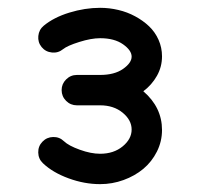

<svg xmlns="http://www.w3.org/2000/svg" viewBox="-20 -886 507 486"><path d="M174.6 -619.4Q158.7 -619.4 147.3 -630.7Q136 -642.1 136 -658Q136 -673.6 147.3 -684.9Q158.7 -696.3 174.6 -696.3H233.4Q269.5 -696.3 291.4 -711.5Q313.2 -726.8 313.2 -742.7Q313.2 -758.5 291.4 -773.9Q269.5 -789.3 233.4 -789.3Q210.9 -789.3 180.7 -779.8Q150.4 -770.3 139.6 -761.5Q127.4 -751.5 111.5 -753.1Q95.5 -754.6 85.4 -766.8Q75.4 -779.1 77 -795Q78.6 -811 90.8 -821Q116.2 -842 155.6 -854.1Q195.1 -866.2 233.4 -866.2Q256.8 -866.2 279.5 -860.8Q302.2 -855.5 322.1 -844.7Q342 -834 357.3 -819.5Q372.6 -804.9 381.3 -785.3Q390.1 -765.6 390.1 -743.4Q390.1 -716.8 377.2 -694Q364.3 -671.1 342.8 -655Q390.1 -614.3 390.1 -556.9Q390.1 -528.1 377.2 -502.3Q364.3 -476.6 342.8 -458.6Q321.3 -440.7 292.7 -430.3Q264.2 -419.9 233.4 -419.9Q193.6 -419.9 153.6 -434.6Q113.5 -449.2 88.6 -472.9Q77.1 -483.9 76.8 -499.9Q76.4 -515.9 87.4 -527.3Q98.4 -538.8 114.4 -539.2Q130.4 -539.6 141.8 -528.6Q153.8 -517.1 182 -507Q210.2 -496.8 233.4 -496.8Q267.8 -496.8 290.5 -515.5Q313.2 -534.2 313.2 -558.1Q313.2 -582 290.5 -600.7Q267.8 -619.4 233.4 -619.4Z"/></svg>

Font: Tecnico
Style: Grueso
Weight: 700
Version: Version 1.3